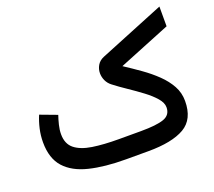

<svg xmlns="http://www.w3.org/2000/svg" viewBox="-117 -846 1120 1003"><g transform="rotate(-20 443.0 -345.0)"><path d="M546.4 0H422.9Q304.7 0 220 -20.8Q135.3 -41.5 90.1 -91.8Q44.9 -142.1 44.9 -231.4Q44.9 -269.5 53.2 -305.9Q61.5 -342.3 75.2 -374.5L168.9 -339.4Q161.1 -316.9 154.5 -290Q147.9 -263.2 147.9 -238.8Q147.9 -185.5 181.6 -158.2Q215.3 -130.9 277.1 -121.3Q338.9 -111.8 422.9 -111.8H545.9Q633.3 -111.8 673.6 -126.2Q713.9 -140.6 713.9 -183.6Q713.9 -208.5 690.7 -235.4Q667.5 -262.2 631.3 -289.3Q595.2 -316.4 555.9 -342.8Q516.6 -369.1 484.4 -394Q466.3 -407.7 457 -427.7Q447.8 -447.8 447.8 -468.8Q447.8 -491.7 459.7 -512.2Q471.7 -532.7 496.6 -543L858.9 -690.4V-580.6L570.8 -463.9Q615.7 -434.6 659.4 -403.6Q703.1 -372.6 738.5 -338.4Q773.9 -304.2 795.2 -265.6Q816.4 -227.1 816.4 -181.6Q816.4 -80.1 747.6 -40Q678.7 0 546.4 0Z"/></g></svg>

Font: Vazirmatn RD Medium
Style: Regular
Weight: 500
Designer: Saber Rastikerdar
Foundry: Saber Rastikerdar
Version: Version 33.003